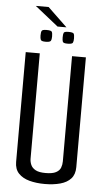

<svg xmlns="http://www.w3.org/2000/svg" viewBox="-58 -883 504 925"><g transform="rotate(5 194.0 -420.5)"><path d="M194 5Q153 5 120 -4Q87 -13 67.5 -33.5Q48 -54 48 -89V-620H116V-111Q116 -95 122.5 -80.5Q129 -66 145.5 -57Q162 -48 194 -48Q227 -48 244 -57Q261 -66 266.5 -80.5Q272 -95 272 -111V-620H339V-89Q339 -54 320.5 -33.5Q302 -13 269 -4Q236 5 194 5ZM245 -678Q225 -678 222 -685Q219 -692 219 -706Q219 -722 222 -728.5Q225 -735 245 -735Q267 -735 270.5 -728.5Q274 -722 274 -706Q274 -692 270.5 -685Q267 -678 245 -678ZM139 -678Q119 -678 115.5 -685Q112 -692 112 -706Q112 -722 115.5 -728.5Q119 -735 139 -735Q161 -735 164.5 -728.5Q168 -722 168 -706Q168 -692 164 -685Q160 -678 139 -678ZM190 -756 77 -846H139L233 -756Z"/></g></svg>

Font: Smooch Sans Thin Medium
Style: Regular
Weight: 500
Version: Version 1.010